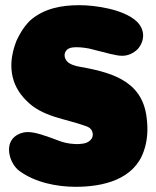

<svg xmlns="http://www.w3.org/2000/svg" viewBox="-20 -720 603 740"><path d="M276 -465C259 -470 236 -476 230 -499C226 -515 234 -527 245 -533C253 -537 264 -538 276 -538C296 -538 317 -534 323 -533C395 -515 427 -505 451 -505C474 -505 495 -515 511 -531C541 -566 538 -610 504 -640C454 -684 349 -700 286 -700C217 -700 150 -688 96 -641C66 -611 52 -580 44 -564C37 -545 6 -472 38 -395C52 -363 71 -343 80 -334C141 -269 232 -263 311 -234C319 -231 326 -228 331 -221C338 -212 340 -198 334 -187C323 -169 303 -166 286 -165C280 -164 273 -165 267 -165C241 -166 220 -173 214 -175C155 -197 117 -211 87 -211C63 -211 35 -199 23 -177C3 -142 22 -85 55 -61C115 -17 198 0 272 0C376 0 496 -27 534 -137C549 -179 551 -223 545 -268C527 -416 397 -443 276 -465Z"/></svg>

Font: Periwinkle
Style: Bold
Weight: 700
Version: Version 2.001